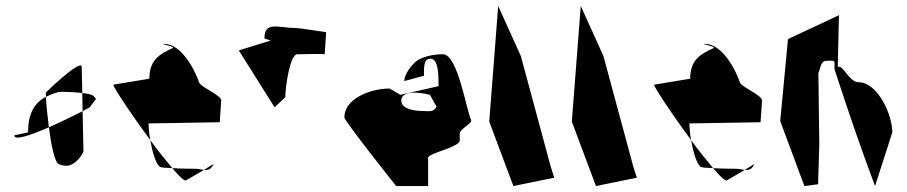

<svg xmlns="http://www.w3.org/2000/svg" viewBox="-20 -624 3043 644"><path d="M28 -170C28 -151 84 -171 144 -197C139 -236 135 -275 134 -299C94 -279 74 -240 74 -180ZM134 -299C135 -299 135 -300 136 -300C149 -306 170 -316 186 -316C204 -316 233 -315 256 -312L254 -402C245 -422 134 -314 134 -314ZM144 -197C151 -140 163 -85 174 -76C181 -70 194 -68 204 -68C227 -68 252 -96 260 -116L257 -251C231 -238 187 -216 144 -197ZM256 -312 257 -251C272 -259 281 -264 281 -264L302 -292L294 -302C288 -307 273 -310 256 -312Z M360 -340C360 -331 422 -238 484 -154C480 -174 479 -195 478 -210L717 -214L722 -287C722 -305 653 -332 648 -347C634 -389 589 -477 530 -477C511 -477 573 -468 558 -462C514 -442 481 -422 481 -360ZM484 -154C491 -114 503 -73 517 -64C520 -62 537 -61 558 -60C537 -85 510 -118 484 -154ZM558 -60C581 -32 599 -16 604 -19L664 -54C655 -55 645 -58 633 -58C627 -58 589 -58 558 -60ZM664 -54C678 -53 688 -55 696 -74Z M781 -455 901 -264 937 -298C937 -334 953 -442 977 -442C985 -442 1063 -444 1069 -442L1074 -516C1063 -517 986 -530 973 -530C913 -530 867 -555 867 -495L888 -488Z M1135 -230C1135 -219 1305 -4 1309 0H1416V-93C1408 -109 1522 -129 1522 -153V-176C1522 -192 1566 -210 1560 -222C1544 -256 1515 -442 1466 -442C1432 -442 1398 -434 1378 -420C1362 -408 1336 -376 1336 -352L1402 -370C1402 -404 1402 -427 1424 -427C1450 -427 1451 -377 1451 -335L1323 -306L1287 -327C1220 -327 1135 -292 1135 -230ZM1326 -286C1326 -332 1422 -306 1422 -306L1444 -267C1436 -245 1414 -252 1392 -252C1372 -252 1326 -258 1326 -286Z M1621 -216 1702 0 1839 -28 1827 -66 1727 -436 1651 -604Z M1898 -216 1979 0 2116 -28 2104 -66 2004 -436 1928 -604Z M2174 -340C2174 -331 2236 -238 2298 -154C2294 -174 2293 -195 2292 -210L2531 -214L2536 -287C2536 -305 2467 -332 2462 -347C2448 -389 2403 -477 2344 -477C2325 -477 2387 -468 2372 -462C2328 -442 2295 -422 2295 -360ZM2298 -154C2305 -114 2317 -73 2331 -64C2334 -62 2351 -61 2372 -60C2351 -85 2324 -118 2298 -154ZM2372 -60C2395 -32 2413 -16 2418 -19L2478 -54C2469 -55 2459 -58 2447 -58C2441 -58 2403 -58 2372 -60ZM2478 -54C2492 -53 2502 -55 2510 -74Z M2597 -218 2678 0 2724 -6 2728 -140 2725 -379C2733 -395 2731 -420 2753 -420C2783 -420 2779 -426 2779 -392C2822 -259 2867 -128 2915 0L2973 -180C2973 -242 2922 -348 2861 -348C2827 -348 2806 -411 2790 -399L2794 -573L2623 -493Z"/></svg>

Font: Corrode
Style: Regular
Weight: 400
Designer: Mew Too
Version: Version 0.532